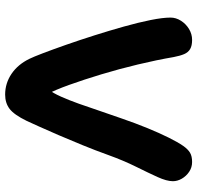

<svg xmlns="http://www.w3.org/2000/svg" viewBox="-30 -722 767 747"><g transform="rotate(-90 353.5 -348.5)"><path d="M96.6 15.4Q75.6 15.4 58.7 4Q41.8 -7.4 31.9 -24.5Q22 -41.6 22 -59.4Q22 -83.2 38.2 -118.9Q54.4 -154.6 78.3 -202.7Q102.2 -250.8 123.6 -310Q142.2 -361.8 162.6 -411.6Q183 -461.4 201.6 -504.7Q220.2 -548 234.9 -580.3Q249.6 -612.6 256.8 -628.4Q280.6 -677.2 303.4 -694.6Q326.2 -712 359 -712Q403 -712 439.7 -687.2Q476.4 -662.4 498.4 -617Q505.8 -602 520.1 -564.5Q534.4 -527 552.6 -475.1Q570.8 -423.2 589.3 -364.9Q607.8 -306.6 623.7 -249.9Q639.6 -193.2 649.1 -145.9Q658.6 -98.6 658.6 -68.6Q658.6 -47.4 646.3 -28Q634 -8.6 614.2 3.4Q594.4 15.4 571.6 15.4Q549.2 15.4 536.2 7.8Q523.2 0.2 516.5 -15.5Q509.8 -31.2 505 -56.2Q493.6 -122.8 476 -196.2Q458.4 -269.6 437.5 -338.6Q416.6 -407.6 396.7 -462.9Q376.8 -518.2 360 -549.4L377.4 -541.4Q364.4 -524.6 350.9 -494.3Q337.4 -464 323.6 -425.5Q309.8 -387 295.6 -344.1Q281.4 -301.2 266 -258.4Q247.8 -205.4 228.6 -158.5Q209.4 -111.6 191.5 -75.7Q173.6 -39.8 159.2 -19Q146.2 -0.6 132.7 7.4Q119.2 15.4 96.6 15.4Z"/></g></svg>

Font: Shantell Sans Light
Style: Regular
Weight: 300
Designer: Stephen Nixon, Anya Danilova, Shantell Martin
Foundry: Arrow Type
Version: Version 1.011;[c5ecc13dd]